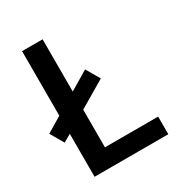

<svg xmlns="http://www.w3.org/2000/svg" viewBox="-169 -829 883 945"><g transform="rotate(-30 272.0 -357.0)"><path d="M94.2 0V-244.1L50.8 -219.2L6.8 -294.9L94.2 -347.2V-713.9H210.9V-417L317.9 -481L362.8 -403.8L210.9 -314V-100.1H513.2V0Z"/></g></svg>

Font: Open Sans Semibold
Style: Regular
Weight: 600
Foundry: Ascender Corporation
Version: Version 1.10; ttfautohint (v1.5.65-e2d9)